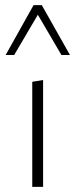

<svg xmlns="http://www.w3.org/2000/svg" viewBox="-20 -724 292 744"><path d="M105 0V-407L147 -414V0ZM218 -511 119 -680 110 -704H142L251 -511ZM2 -511 110 -704H142L135 -681L35 -511Z"/></svg>

Font: Ysabeau Office ExtraLight
Style: Regular
Weight: 250
Designer: Christian Thalmann (Catharsis Fonts)
Version: Version 2.001;gftools[0.9.30]; featfreeze: tnum,lnum,ss02